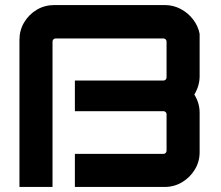

<svg xmlns="http://www.w3.org/2000/svg" viewBox="-20 -740 873 760"><path d="M57 0V-582.1Q57 -620.6 75.8 -651.7Q94.5 -682.9 125.6 -701.4Q156.8 -720 195.2 -720H632Q665.5 -720 694.6 -704.8Q723.8 -689.6 743.8 -663.7Q763.9 -637.8 770.2 -606.3V-438.5Q770.2 -400.5 749.2 -365.7Q770.2 -332.2 770.2 -294V-137.5Q770.2 -100.1 751.3 -69Q732.4 -37.8 701 -18.9Q669.6 0 632 0H276.4V-130.9H627.2Q632.1 -130.9 635.7 -134.5Q639.3 -138.1 639.3 -143.1V-287.8Q639.3 -292.8 635.7 -296.3Q632.1 -299.9 627.2 -299.9H276.4V-421.2H627.2Q632.1 -421.2 635.7 -424.8Q639.3 -428.4 639.3 -433.4V-575.6Q639.3 -580.6 635.7 -584.2Q632.1 -587.8 627.2 -587.8H200.1Q195.1 -587.8 191.5 -584.2Q187.9 -580.6 187.9 -575.6V0Z"/></svg>

Font: Orbitron
Style: Regular
Weight: 400
Designer: Matt McInerney
Foundry: The League of Moveable Type
Version: Version 2.001